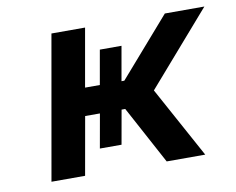

<svg xmlns="http://www.w3.org/2000/svg" viewBox="-62 -591 827 672"><g transform="rotate(-10 351.5 -255.5)"><path d="M69.5 0 159.5 -511H279L242.5 -304H295L316.5 -426H393.5L372 -304H382L562.5 -511H703L478 -252.5L616 0H479L368 -206H355L333.5 -85H256.5L278 -206H225.5L189 0Z"/></g></svg>

Font: Overpass
Style: Bold Italic
Weight: 700
Italic angle: -10°
Designer: Delve Withrington, Dave Bailey, Thomas Jockin
Foundry: Delve Fonts LLC
Version: Version 4.000; ttfautohint (v1.8.3)